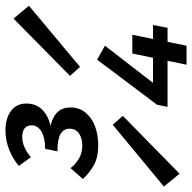

<svg xmlns="http://www.w3.org/2000/svg" viewBox="-60 -668 688 687"><g transform="rotate(-90 283.5 -324.0)"><path d="M108 -316Q65 -316 37 -331.5Q9 -347 -13 -371L26 -415Q41 -396 61 -384.5Q81 -373 107 -373Q132 -373 149.5 -384.5Q167 -396 167 -419Q167 -440 148 -451Q129 -462 86 -462L95 -506Q134 -506 156.5 -519Q179 -532 179 -555Q179 -572 167.5 -580Q156 -588 137 -588Q119 -588 100 -579.5Q81 -571 65 -557L34 -600Q58 -621 91.5 -634.5Q125 -648 161 -648Q203 -648 230 -628.5Q257 -609 257 -573Q257 -536 232 -513.5Q207 -491 167 -485L171 -488Q204 -482 223.5 -464.5Q243 -447 243 -415Q243 -384 224.5 -361.5Q206 -339 175.5 -327.5Q145 -316 108 -316ZM6 -25 -40 -81 181 -264 213 -228ZM388 -381 356 -417 561 -619 607 -564ZM396 0 436 -194H503L464 0ZM245 -68 253 -106 414 -320 464 -292 331 -120H538L528 -68Z"/></g></svg>

Font: Source Code Pro SemiBold
Style: Italic
Weight: 600
Italic angle: -11°
Monospace: yes
Designer: Paul D. Hunt, Teo Tuominen
Foundry: Adobe Systems Incorporated
Version: Version 1.016;hotconv 1.0.116;makeotfexe 2.5.65601